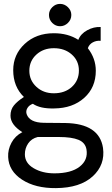

<svg xmlns="http://www.w3.org/2000/svg" viewBox="-20 -725 576 988"><path d="M232 -648Q232 -671 249 -688Q266 -705 289 -705Q312 -705 329.5 -688Q347 -671 347 -648Q347 -624 329.5 -607Q312 -590 289 -590Q266 -590 249 -607Q232 -624 232 -648ZM268 243Q162 244 93.5 199.5Q25 155 22 83Q20 45 39 9.5Q58 -26 95 -45Q34 -83 34 -130Q34 -161 51.5 -182.5Q69 -204 103 -226Q48 -279 48 -364Q48 -444 107 -499Q166 -554 257 -554Q330 -554 383 -520Q395 -551 429 -569.5Q463 -588 498 -586V-515Q476 -517 457.5 -507Q439 -497 432 -477Q473 -424 473 -361Q473 -275 413.5 -221.5Q354 -168 259 -167Q187 -165 149 -191Q130 -184 121 -169Q112 -154 117 -138Q132 -94 206 -93L316 -92Q491 -89 510 36Q522 123 457 182.5Q392 242 268 243ZM386 -362Q386 -412 349.5 -444.5Q313 -477 257 -477Q203 -477 167 -444Q131 -411 131 -361Q131 -312 167 -278.5Q203 -245 257 -245Q314 -245 350 -278Q386 -311 386 -362ZM425 44Q419 9 384 -5.5Q349 -20 283 -20H174Q142 -12 125 13Q108 38 108 69Q108 114 153 140.5Q198 167 260 167Q346 167 390 132.5Q434 98 425 44Z"/></svg>

Font: Oakes Grotesk
Style: Regular
Weight: 400
Designer: Samuel Oakes
Foundry: Samuel Oakes
Version: Version 1.000;PS 001.000;hotconv 1.0.88;makeotf.lib2.5.64775